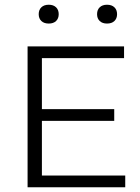

<svg xmlns="http://www.w3.org/2000/svg" viewBox="-20 -791 593 811"><path d="M96.5 0V-595H504V-545.5H157V-49.5H509V0ZM132 -280.5V-330H462.5V-280.5ZM432 -691.5Q412.5 -691.5 401.2 -702.2Q390 -713 390 -731Q390 -749.5 401.2 -760.2Q412.5 -771 432 -771Q452 -771 463.2 -760.2Q474.5 -749.5 474.5 -731Q474.5 -713 463.2 -702.2Q452 -691.5 432 -691.5ZM186 -691.5Q166 -691.5 154.8 -702.2Q143.5 -713 143.5 -731Q143.5 -749.5 154.8 -760.2Q166 -771 186 -771Q205.5 -771 216.8 -760.2Q228 -749.5 228 -731Q228 -713 216.8 -702.2Q205.5 -691.5 186 -691.5Z"/></svg>

Font: Encode Sans SC SemiExpanded Light
Style: Regular
Weight: 300
Width: 6
Designer: Multiple Designers
Foundry: Impallari Type
Version: Version 3.002